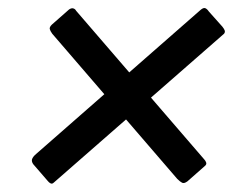

<svg xmlns="http://www.w3.org/2000/svg" viewBox="-20 -606 591 467"><path d="M436 -165Q428 -159 423 -161.5Q418 -164 411 -171L107 -524Q102 -531 101 -535.5Q100 -540 106 -546L148 -583Q154 -587 158.5 -585.5Q163 -584 165 -580L477 -218Q480 -215 481.5 -210.5Q483 -206 478 -202ZM64 -203Q58 -209 57.5 -215Q57 -221 65 -229L468 -582Q475 -588 479.5 -586Q484 -584 488 -578L521 -541Q525 -536 526.5 -532Q528 -528 525 -524L111 -162Q107 -158 103 -160Q99 -162 96 -166Z"/></svg>

Font: Libre Franklin Thin Medium
Style: Italic
Weight: 500
Italic angle: -8°
Version: Version 3.000